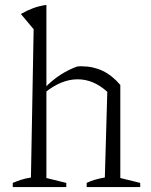

<svg xmlns="http://www.w3.org/2000/svg" viewBox="-20 -762 615 782"><path d="M32 0V-17Q46 -23 63.5 -29Q81 -35 106 -39L117 -643L65 -705Q89 -719 114.5 -728.5Q140 -738 169 -742V-37L250 -17V0ZM333 0V-17Q347 -24 365 -29.5Q383 -35 407 -39L417 -388L470 -416V-37L551 -17V0ZM163 -385 162 -404Q192 -435 225 -456.5Q258 -478 294 -491Q299 -492 304 -492Q309 -492 313 -492Q359 -492 398 -473.5Q437 -455 470 -416L417 -388Q361 -439 296 -439Q230 -439 163 -385Z"/></svg>

Font: Piazzolla Thin ExtraLight
Style: Regular
Weight: 250
Version: Version 2.005